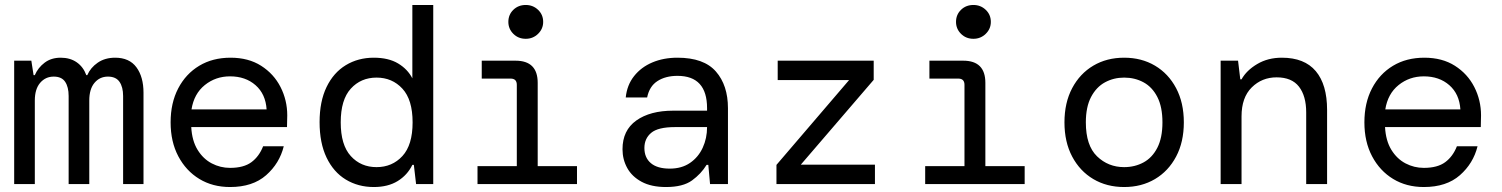

<svg xmlns="http://www.w3.org/2000/svg" viewBox="-20 -740 6040 772"><path d="M37 0V-496H106L115 -438H120Q133 -468 159.5 -488Q186 -508 224 -508Q262 -508 288.5 -489.5Q315 -471 327 -438H331Q344 -468 373 -488Q402 -508 443 -508Q500 -508 528.5 -469.5Q557 -431 557 -367V0H475V-354Q475 -390 460.5 -411Q446 -432 414 -432Q381 -432 360 -407Q339 -382 339 -336V0H256V-354Q256 -390 242 -411Q228 -432 196 -432Q163 -432 141.5 -407Q120 -382 120 -336V0Z M905 12Q835 12 781.5 -20.5Q728 -53 697 -111.5Q666 -170 666 -248Q666 -326 696.5 -384.5Q727 -443 781 -475.5Q835 -508 907 -508Q979 -508 1030 -475.5Q1081 -443 1108 -390Q1135 -337 1135 -276Q1135 -265 1134.5 -254Q1134 -243 1134 -229H749Q752 -174 774.5 -137.5Q797 -101 831.5 -83Q866 -65 905 -65Q960 -65 991 -88Q1022 -111 1038 -152H1121Q1104 -83 1050 -35.5Q996 12 905 12ZM905 -433Q847 -433 803.5 -398Q760 -363 750 -300H1052Q1048 -362 1007.5 -397.5Q967 -433 905 -433Z M1483 12Q1420 12 1370.5 -18Q1321 -48 1293 -106.5Q1265 -165 1265 -249Q1265 -332 1293 -390Q1321 -448 1370.5 -478Q1420 -508 1483 -508Q1542 -508 1580.5 -485Q1619 -462 1638 -425V-720H1722V0H1653L1644 -77H1638Q1618 -36 1579 -12Q1540 12 1483 12ZM1494 -68Q1557 -68 1598 -112.5Q1639 -157 1639 -248Q1639 -339 1598 -383.5Q1557 -428 1494 -428Q1431 -428 1390.5 -383.5Q1350 -339 1350 -248Q1350 -157 1390.5 -112.5Q1431 -68 1494 -68Z M2094 -584Q2064 -584 2044 -604Q2024 -624 2024 -652Q2024 -681 2044 -700.5Q2064 -720 2094 -720Q2123 -720 2143.5 -700.5Q2164 -681 2164 -652Q2164 -624 2143.5 -604Q2123 -584 2094 -584ZM1900 0V-72H2058V-399Q2058 -424 2033 -424H1917V-496H2053Q2142 -496 2142 -407V-72H2300V0Z M2658 12Q2599 12 2560 -9Q2521 -30 2502 -64.5Q2483 -99 2483 -140Q2483 -216 2538.5 -255.5Q2594 -295 2687 -295H2823V-305Q2823 -435 2704 -435Q2656 -435 2623.5 -414Q2591 -393 2582 -348H2496Q2501 -398 2529.5 -434Q2558 -470 2603 -489Q2648 -508 2704 -508Q2810 -508 2858.5 -452.5Q2907 -397 2907 -305V0H2835L2828 -77H2821Q2799 -41 2762.5 -14.5Q2726 12 2658 12ZM2673 -62Q2721 -62 2754.5 -85Q2788 -108 2805.5 -146Q2823 -184 2823 -229H2694Q2626 -229 2598.5 -206Q2571 -183 2571 -145Q2571 -106 2597 -84Q2623 -62 2673 -62Z M3102 0V-77L3394 -418H3107V-496H3493V-419L3200 -78H3498V0Z M3894 -584Q3864 -584 3844 -604Q3824 -624 3824 -652Q3824 -681 3844 -700.5Q3864 -720 3894 -720Q3923 -720 3943.5 -700.5Q3964 -681 3964 -652Q3964 -624 3943.5 -604Q3923 -584 3894 -584ZM3700 0V-72H3858V-399Q3858 -424 3833 -424H3717V-496H3853Q3942 -496 3942 -407V-72H4100V0Z M4500 12Q4430 12 4376 -20Q4322 -52 4291 -110.5Q4260 -169 4260 -248Q4260 -327 4291 -385.5Q4322 -444 4376 -476Q4430 -508 4500 -508Q4570 -508 4624 -476Q4678 -444 4709 -385.5Q4740 -327 4740 -248Q4740 -169 4709 -110.5Q4678 -52 4624 -20Q4570 12 4500 12ZM4500 -68Q4543 -68 4578 -87Q4613 -106 4633.5 -146Q4654 -186 4654 -248Q4654 -310 4633.5 -350Q4613 -390 4578 -409Q4543 -428 4500 -428Q4458 -428 4423 -409Q4388 -390 4367 -350Q4346 -310 4346 -248Q4346 -155 4391 -111.5Q4436 -68 4500 -68Z M4888 0V-496H4958L4967 -421H4972Q4992 -457 5035 -482.5Q5078 -508 5134 -508Q5225 -508 5270.5 -454Q5316 -400 5316 -298V0H5232V-288Q5232 -354 5203 -391.5Q5174 -429 5113 -429Q5054 -429 5013 -388.5Q4972 -348 4972 -272V0Z M5705 12Q5635 12 5581.5 -20.5Q5528 -53 5497 -111.5Q5466 -170 5466 -248Q5466 -326 5496.5 -384.5Q5527 -443 5581 -475.5Q5635 -508 5707 -508Q5779 -508 5830 -475.5Q5881 -443 5908 -390Q5935 -337 5935 -276Q5935 -265 5934.5 -254Q5934 -243 5934 -229H5549Q5552 -174 5574.5 -137.5Q5597 -101 5631.5 -83Q5666 -65 5705 -65Q5760 -65 5791 -88Q5822 -111 5838 -152H5921Q5904 -83 5850 -35.5Q5796 12 5705 12ZM5705 -433Q5647 -433 5603.5 -398Q5560 -363 5550 -300H5852Q5848 -362 5807.5 -397.5Q5767 -433 5705 -433Z"/></svg>

Font: DM Mono
Style: Regular
Weight: 400
Designer: Colophon Foundry
Foundry: Colophon Foundry
Version: Version 1.000; ttfautohint (v1.8.2.53-6de2)